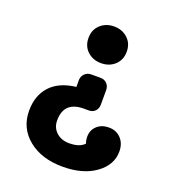

<svg xmlns="http://www.w3.org/2000/svg" viewBox="-131 -583 840 925"><g transform="rotate(20 288.5 -120.0)"><path d="M367 -318Q339 -292 297 -292Q255 -292 227 -318Q199 -344 199 -386Q199 -428 227 -454Q255 -480 297 -480Q339 -480 367 -454Q395 -428 395 -386Q395 -344 367 -318ZM440 -14Q478 -14 502 11.5Q526 37 526 78Q526 147 461.5 193.5Q397 240 294 240Q185 240 117.5 185Q50 130 50 41Q50 -37 94.5 -85.5Q139 -134 225 -144V-179Q225 -198 238.5 -211.5Q252 -225 271 -225H320Q339 -225 352 -212Q365 -199 365 -179V-104Q365 -84 352.5 -71Q340 -58 320 -58H295Q193 -58 193 39Q193 76 218.5 99.5Q244 123 285 123Q338 123 362 97Q356 82 356 63Q356 29 379.5 7.5Q403 -14 440 -14Z"/></g></svg>

Font: Solway
Style: Bold
Weight: 700
Designer: Mariya V. Pigoulevskaya
Foundry: The Northern Block Ltd.
Version: Version 1.000;hotconv 1.0.109;makeotfexe 2.5.65596